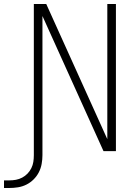

<svg xmlns="http://www.w3.org/2000/svg" viewBox="-74 -755 694 959"><path d="M-54 184V146H-28Q-11 146 5.5 143Q22 140 37 132Q52 124 63.5 112Q75 100 82.5 85Q90 70 92.5 53.5Q95 37 95 20Q95 -169 95 -357.5Q95 -546 95 -735H157L462 -60V-735H505V0H443L138 -675V20Q138 42 134 64Q130 86 120 105.5Q110 125 94 141Q78 157 58 167Q38 177 16 180.5Q-6 184 -28 184Z"/></svg>

Font: Iosevka SS04 XLt Ex
Style: Regular
Weight: 200
Width: 7
Monospace: yes
Designer: Belleve Invis
Foundry: Belleve Invis
Version: Version 19.0.0; ttfautohint (v1.8.4)